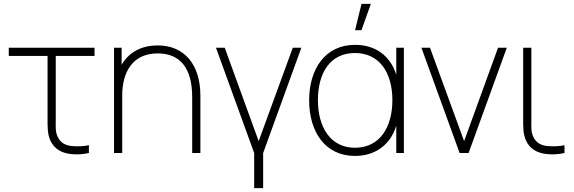

<svg xmlns="http://www.w3.org/2000/svg" viewBox="-20 -785 2946 985"><path d="M341 5C370 9 404 7 436 0V-40C409 -34 376 -33 346 -36C314 -40 292 -52 277 -81C263 -109 266 -132 266 -179V-498H465V-540H25V-498H224V-179C224 -132 223 -98 239 -63C258 -22 294 -1 341 5Z M565 0H607V-295C607 -411 657 -511 789 -511C901 -511 966 -440 966 -286V0H1008V-294C1008 -454 926 -552 789 -552C713 -552 644 -522.5 604 -452.5V-540H565Z M1284 180H1330V0L1526 -540H1482L1307 -61L1133 -540H1088L1284 0Z M1834.5 -765 1801.5 -630H1834.5L1882.5 -765ZM1801 15C1905.5 15 1983.5 -42.5 2013 -140.5V0H2052V-540H2013V-401C1983.5 -497.5 1907 -555 1802 -555C1647 -555 1566 -430 1566 -270C1566 -109 1648 15 1801 15ZM1801 -27C1676 -27 1611 -132 1611 -271C1611 -409 1672 -513 1801 -513C1927 -513 1993 -412 1993 -271C1993 -132 1928 -27 1801 -27Z M2338 0H2384L2580 -540H2535L2361 -61L2186 -540H2142Z M2781 5C2810 9 2844 7 2876 0V-40C2849 -34 2816 -33 2786 -36C2754 -40 2732 -52 2717 -81C2703 -109 2706 -132 2706 -179V-540H2664V-179C2664 -132 2663 -98 2679 -63C2698 -22 2734 -1 2781 5Z"/></svg>

Font: Hauora ExtraLight
Style: Regular
Weight: 200
Designer: Mikhail Sharanda
Foundry: WCYS & Co.
Version: Version 1.010